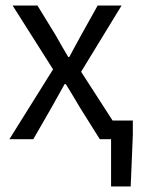

<svg xmlns="http://www.w3.org/2000/svg" viewBox="-20 -506 523 698"><path d="M14.2 0 172.9 -253.9 25.9 -485.8H116.2L181.2 -379.9Q208.5 -331.5 228 -298.8H231.9Q239.3 -312.5 253.9 -339.6Q268.6 -366.7 275.9 -379.9L335 -485.8H421.9L274.9 -245.1L389.2 -67.9H462.9V-15.1L455.1 171.9H383.8V0H342.8L272 -112.8Q229.5 -184.6 219.2 -200.2H214.8Q207.5 -188 191.4 -158.2Q175.3 -128.4 166 -112.8L101.1 0Z"/></svg>

Font: Source Sans Pro
Style: Regular
Weight: 400
Designer: Paul D. Hunt
Foundry: Adobe Systems Incorporated
Version: Version 3.006;hotconv 1.0.111;makeotfexe 2.5.65597